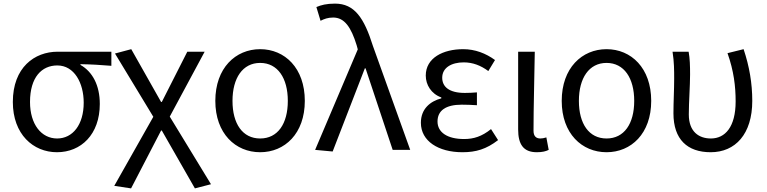

<svg xmlns="http://www.w3.org/2000/svg" viewBox="-20 -829 4242 1062"><path d="M295 13C428 13 532 -85 532 -254C532 -357 492 -432 425 -470V-474C485 -473 535 -470 596 -465V-543H299C171 -543 51 -456 51 -265C51 -86 164 13 295 13ZM296 -63C209 -63 146 -141 146 -265C146 -402 211 -467 297 -467C391 -467 443 -370 443 -261C443 -139 382 -63 296 -63Z M705 213 871 -107H875L1058 213L1147 190L919 -184L1112 -543H1016L875 -265H871L706 -557L616 -533L828 -183L612 199Z M1419 13C1555 13 1666 -90 1666 -271C1666 -453 1555 -557 1419 -557C1283 -557 1171 -453 1171 -271C1171 -90 1283 13 1419 13ZM1419 -63C1322 -63 1266 -144 1266 -271C1266 -397 1322 -481 1419 -481C1516 -481 1572 -397 1572 -271C1572 -144 1516 -63 1419 -63Z M1820 9 1998 -451H2002L2152 0H2249L2043 -574C1994 -730 1941 -809 1833 -809C1785 -809 1756 -801 1730 -790L1753 -714C1773 -724 1793 -732 1823 -732C1885 -732 1922 -679 1953 -578L1959 -556L1723 0Z M2538 13C2613 13 2670 -4 2735 -54L2696 -115C2645 -74 2600 -60 2547 -60C2454 -60 2400 -97 2400 -157C2400 -217 2445 -250 2534 -250C2561 -250 2587 -249 2618 -247V-318C2592 -316 2572 -315 2551 -315C2463 -315 2426 -350 2426 -399C2426 -455 2478 -484 2545 -484C2595 -484 2639 -467 2681 -436L2718 -497C2667 -534 2608 -557 2542 -557C2431 -557 2335 -509 2335 -411C2335 -360 2365 -310 2421 -290V-285C2360 -269 2308 -227 2308 -150C2308 -49 2404 13 2538 13Z M2949 13C2980 13 2999 8 3015 0L3002 -69C2990 -65 2979 -63 2969 -63C2946 -63 2931 -75 2931 -106C2931 -237 2936 -396 2938 -543H2846V-113C2846 -32 2874 13 2949 13Z M3335 13C3471 13 3582 -90 3582 -271C3582 -453 3471 -557 3335 -557C3199 -557 3087 -453 3087 -271C3087 -90 3199 13 3335 13ZM3335 -63C3238 -63 3182 -144 3182 -271C3182 -397 3238 -481 3335 -481C3432 -481 3488 -397 3488 -271C3488 -144 3432 -63 3335 -63Z M3911 13C4047 13 4141 -87 4141 -271C4141 -368 4125 -462 4093 -557L4004 -535C4039 -436 4049 -351 4049 -268C4049 -127 3991 -63 3912 -63C3847 -63 3790 -99 3790 -196C3790 -263 3797 -355 3797 -416C3797 -464 3796 -505 3789 -543H3700C3709 -486 3709 -438 3709 -394C3709 -330 3705 -266 3705 -202C3705 -58 3782 13 3911 13Z"/></svg>

Font: Noto Sans CJK KR Regular
Style: Regular
Weight: 400
Designer: Ryoko NISHIZUKA (kana & ideographs); Paul D. Hunt (Latin, Greek & Cyrillic); Wenlong ZHANG (bopomofo); Sandoll Communica
Foundry: Adobe Systems Incorporated
Version: Version 1.004;PS 1.004;hotconv 1.0.82;makeotf.lib2.5.63406